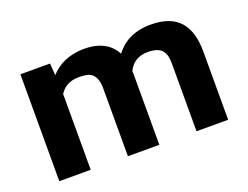

<svg xmlns="http://www.w3.org/2000/svg" viewBox="-88 -714 1153 891"><g transform="rotate(-20 488.5 -269.0)"><path d="M320.8 -423C334.7 -423 347.2 -421.8 358.2 -419.5C396.2 -411.4 408.8 -379 408.8 -335V0H563.9V-352C563.9 -354.3 562.8 -360.6 562.8 -363C579 -397.4 607.8 -423 659.6 -423C724.5 -423 747.6 -395.9 747.6 -336V0H903.8V-336C903.8 -461.7 852.2 -538 716.8 -538C631.5 -538 577.7 -505.6 541.9 -458C515.4 -508.5 464.9 -538 387.9 -538C310.5 -538 256.5 -509 220.7 -469L216.3 -528H70V0H225.1V-374C243 -402.8 272.8 -423 320.8 -423Z"/></g></svg>

Font: Asimov
Style: Wid
Weight: 500
Designer: Google
Version: Version 2.000980; 2014